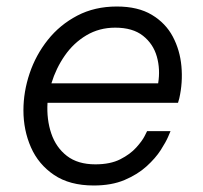

<svg xmlns="http://www.w3.org/2000/svg" viewBox="-20 -560 624 590"><path d="M268 10Q194 10 146 -22.5Q98 -55 75 -107.5Q52 -160 52 -221Q52 -278 71 -334.5Q90 -391 127 -437.5Q164 -484 217.5 -512Q271 -540 339 -540Q404 -540 446.5 -514.5Q489 -489 511 -447.5Q533 -406 537.5 -356.5Q542 -307 531 -258L527 -244H126Q123 -193 137.5 -150Q152 -107 185.5 -81Q219 -55 273 -55Q319 -55 349.5 -70.5Q380 -86 398.5 -106.5Q417 -127 424.5 -142Q432 -157 432 -157H504Q504 -157 497 -140.5Q490 -124 474 -99Q458 -74 430.5 -49Q403 -24 363 -7Q323 10 268 10ZM138 -304H466Q473 -347 462 -386Q451 -425 419.5 -450Q388 -475 334 -475Q285 -475 245.5 -451.5Q206 -428 179 -389Q152 -350 138 -304Z"/></svg>

Font: Be Vietnam Pro Light
Style: Italic
Weight: 300
Italic angle: -12°
Designer: Lam Bao, Tony Le, Vietanh Nguyen
Foundry: Yellow Type Foundry
Version: Version 1.002; ttfautohint (v1.8.3)